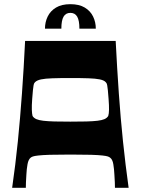

<svg xmlns="http://www.w3.org/2000/svg" viewBox="-20 -895 671 915"><path d="M37.9 0Q53.9 -110.6 65.1 -221.3Q76.2 -331.9 84.7 -449.9Q93.2 -567.9 99.6 -700H531.3Q538 -567.9 546.3 -449.9Q554.6 -331.9 566.1 -221.3Q577.6 -110.6 593 0H527.8Q527.8 -9.3 527.2 -26.4Q526.5 -43.5 525.2 -62.1Q523.9 -89.8 520 -112.6Q516.2 -135.4 504.5 -143.8Q500.8 -146.8 494 -149.3Q487.2 -151.8 468.6 -153.9Q450.1 -156.1 413.8 -157.3Q377.5 -158.4 315.4 -158.4Q253.4 -158.4 217.1 -157.3Q180.8 -156.1 162.2 -153.9Q143.7 -151.8 136.9 -149.3Q130.1 -146.8 126.4 -143.8Q115.4 -135.4 111.2 -112.6Q107 -89.8 105.7 -62.1Q104.4 -43.5 103.7 -26.4Q103.1 -9.3 103.1 0ZM315.4 -315.3Q360 -315.3 391.7 -316.1Q423.3 -317 444.5 -319.5Q465.7 -322 477.8 -327.3Q489.8 -332.6 495.8 -342.3Q499.2 -352.6 499.5 -372Q499.9 -391.3 497.5 -422.8Q495.6 -448.7 494.1 -464.1Q492.6 -479.5 491.1 -487.3Q489.6 -495.1 487.7 -498.4Q485.9 -501.7 483.6 -503.7Q475.2 -512.7 455.3 -516.7Q435.5 -520.8 401.3 -521.9Q367.1 -523.1 315.4 -523.1Q263.8 -523.1 229.6 -521.9Q195.4 -520.8 176 -516.7Q156.7 -512.7 147.3 -503.7Q145 -501.7 143.1 -498.4Q141.3 -495.1 139.8 -487.3Q138.3 -479.5 136.8 -464.1Q135.3 -448.7 133.4 -422.8Q131 -391.3 131.7 -372Q132.4 -352.6 135.1 -342.3Q141.1 -332.6 153.1 -327.3Q165.2 -322 186.4 -319.5Q207.5 -317 239.2 -316.1Q270.9 -315.3 315.4 -315.3ZM194.3 -758.3Q194.3 -789.6 207.3 -816.3Q220.3 -843 247 -859Q273.7 -875.1 315.4 -875.1Q357.2 -875.1 383.9 -859Q410.6 -843 423.6 -816.3Q436.6 -789.6 436.6 -758.3H358.4Q358.4 -797.6 347.9 -815.6Q337.4 -833.7 315.4 -833.7Q293.4 -833.7 282.9 -815.6Q272.4 -797.6 272.4 -758.3Z"/></svg>

Font: Ojuju ExtraLight
Style: Regular
Weight: 200
Designer: Chisaokwu Joboson, Mirko Velimirovic
Foundry: Udi Foundry
Version: Version 1.000